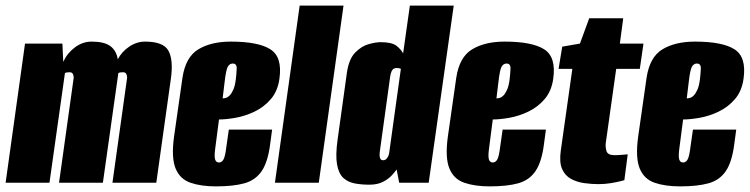

<svg xmlns="http://www.w3.org/2000/svg" viewBox="-29 -650 2667 683"><path d="M-9 0 60 -495H193L196 -430Q210 -461 237.5 -481.5Q265 -502 297 -502Q342 -502 363.5 -486Q385 -470 390 -439Q404 -466 430.5 -484Q457 -502 487 -502Q553 -502 570.5 -469Q588 -436 579 -371L527 0H371L422 -365Q424 -374 422.5 -380.5Q421 -387 418 -390Q415 -393 409 -393Q405 -393 400 -392.5Q395 -392 392 -390L337 0H181L232 -365Q234 -374 232.5 -380.5Q231 -387 228 -390Q225 -393 219 -393Q215 -393 210 -392.5Q205 -392 202 -390L147 0Z M739 13Q686 13 648.5 0Q611 -13 595.5 -51Q580 -89 590 -163L620 -373Q631 -447 676.5 -474.5Q722 -502 792 -502Q890 -502 933 -474.5Q976 -447 965 -370Q959 -326 934.5 -297.5Q910 -269 876.5 -253Q843 -237 809 -231Q775 -225 750 -225L736 -117Q733 -92 736.5 -82Q740 -72 750 -72Q758 -72 764 -79.5Q770 -87 774 -112L785 -189H939L932 -137Q924 -74 902 -41.5Q880 -9 840.5 2Q801 13 739 13ZM763 -300Q767 -300 773.5 -301.5Q780 -303 787 -309.5Q794 -316 800.5 -330Q807 -344 810 -369Q812 -386 813 -405Q814 -424 799 -424Q788 -424 781.5 -413Q775 -402 770 -358Z M949 0 1037 -630H1193L1105 0Z M1285 7Q1257 7 1233 2.5Q1209 -2 1192.5 -17Q1176 -32 1170 -64.5Q1164 -97 1172 -154L1205 -391Q1212 -440 1234.5 -463Q1257 -486 1282.5 -493Q1308 -500 1325 -500Q1365 -500 1381.5 -487Q1398 -474 1405 -460L1429 -630H1585L1496 0H1391L1382 -47Q1377 -40 1365.5 -27Q1354 -14 1334 -3.5Q1314 7 1285 7ZM1334 -80Q1338 -80 1341 -81.5Q1344 -83 1347 -86.5Q1350 -90 1352.5 -95.5Q1355 -101 1356 -110Q1366 -184 1376.5 -258Q1387 -332 1397 -405Q1397 -405 1395 -406Q1393 -407 1389.5 -407.5Q1386 -408 1381 -408Q1376 -408 1371.5 -405.5Q1367 -403 1364 -396.5Q1361 -390 1359 -378L1322 -110Q1321 -101 1321.5 -95.5Q1322 -90 1323.5 -86.5Q1325 -83 1327.5 -81.5Q1330 -80 1334 -80Z M1713 13Q1660 13 1622.5 0Q1585 -13 1569.5 -51Q1554 -89 1564 -163L1594 -373Q1605 -447 1650.5 -474.5Q1696 -502 1766 -502Q1864 -502 1907 -474.5Q1950 -447 1939 -370Q1933 -326 1908.5 -297.5Q1884 -269 1850.5 -253Q1817 -237 1783 -231Q1749 -225 1724 -225L1710 -117Q1707 -92 1710.5 -82Q1714 -72 1724 -72Q1732 -72 1738 -79.5Q1744 -87 1748 -112L1759 -189H1913L1906 -137Q1898 -74 1876 -41.5Q1854 -9 1814.5 2Q1775 13 1713 13ZM1737 -300Q1741 -300 1747.5 -301.5Q1754 -303 1761 -309.5Q1768 -316 1774.5 -330Q1781 -344 1784 -369Q1786 -386 1787 -405Q1788 -424 1773 -424Q1762 -424 1755.5 -413Q1749 -402 1744 -358Z M2100 5Q2076 5 2050 1.5Q2024 -2 2002.5 -13.5Q1981 -25 1970.5 -49Q1960 -73 1966 -115L2007 -405H1958L1971 -484L2034 -495L2067 -585H2188L2176 -495H2260L2247 -405H2163L2126 -142Q2124 -127 2128.5 -112.5Q2133 -98 2157 -98Q2169 -98 2186.5 -99.5Q2204 -101 2204 -101L2192 -9Q2192 -9 2178.5 -5.5Q2165 -2 2144 1.5Q2123 5 2100 5Z M2390 13Q2337 13 2299.5 0Q2262 -13 2246.5 -51Q2231 -89 2241 -163L2271 -373Q2282 -447 2327.5 -474.5Q2373 -502 2443 -502Q2541 -502 2584 -474.5Q2627 -447 2616 -370Q2610 -326 2585.5 -297.5Q2561 -269 2527.5 -253Q2494 -237 2460 -231Q2426 -225 2401 -225L2387 -117Q2384 -92 2387.5 -82Q2391 -72 2401 -72Q2409 -72 2415 -79.5Q2421 -87 2425 -112L2436 -189H2590L2583 -137Q2575 -74 2553 -41.5Q2531 -9 2491.5 2Q2452 13 2390 13ZM2414 -300Q2418 -300 2424.5 -301.5Q2431 -303 2438 -309.5Q2445 -316 2451.5 -330Q2458 -344 2461 -369Q2463 -386 2464 -405Q2465 -424 2450 -424Q2439 -424 2432.5 -413Q2426 -402 2421 -358Z"/></svg>

Font: Alumni Sans Thin Black
Style: Italic
Weight: 900
Italic angle: -8°
Version: Version 1.016